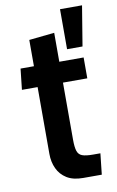

<svg xmlns="http://www.w3.org/2000/svg" viewBox="-84 -763 500 820"><g transform="rotate(-10 166.0 -353.5)"><path d="M208.5 10Q165.5 10 138.2 -7Q111 -24 97.8 -52.5Q84.5 -81 84.5 -116V-406H16.5L26.5 -496.5H84.5V-610.5L194.5 -622V-496.5H300V-406H194.5V-158.5Q194.5 -126 200 -109.2Q205.5 -92.5 221 -86.8Q236.5 -81 267.5 -81H299.5L289.5 10ZM236.5 -543.5V-717H332L303.5 -543.5Z"/></g></svg>

Font: Cabin SemiCondensed SemiBold
Style: Regular
Weight: 600
Width: 4
Designer: Pablo Impallari
Foundry: Pablo Impallari. http://www.impallari.com Igino Marini. http://www.ikern.com
Version: Version 3.001